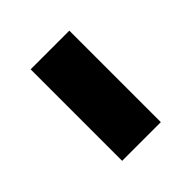

<svg xmlns="http://www.w3.org/2000/svg" viewBox="-16 -435 365 365"><g transform="rotate(45 166.0 -253.0)"><path d="M43 -201V-305H289V-201Z"/></g></svg>

Font: Font
Style: ¶
Weight: 700
Designer: Paul D. Hunt
Foundry: Adobe Systems Incorporated
Version: Version 3.000